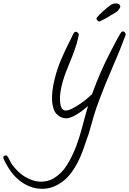

<svg xmlns="http://www.w3.org/2000/svg" viewBox="-270 -666 777 1157"><path d="M487.3 -459Q487.3 -455.1 486.3 -453.1Q449.2 -353.5 407.2 -258.3Q365.2 -163.1 328.1 -63.5Q309.6 -15.6 295.4 32.2Q281.2 80.1 267.6 129.9Q264.6 140.6 261.2 149.9Q257.8 159.2 253.9 169.9Q242.2 206.1 229.5 240.7Q216.8 275.4 200.2 308.6Q183.6 341.8 162.1 371.6Q140.6 401.4 113.3 423.3Q85.9 445.3 53.7 458.5Q21.5 471.7 -16.6 471.7Q-56.6 471.7 -91.3 457.5Q-126 443.4 -155.3 419.4Q-184.6 395.5 -207.5 362.8Q-230.5 330.1 -248 292Q-250 288.1 -250 285.2Q-251 277.3 -245.6 273.9Q-240.2 270.5 -234.4 270.5Q-230.5 270.5 -227.5 273.4Q-224.6 276.4 -222.7 279.3Q-215.8 290 -210.4 302.2Q-205.1 314.5 -197.3 325.2Q-182.6 345.7 -163.6 364.7Q-144.5 383.8 -121.6 397.9Q-98.6 412.1 -73.2 420.4Q-47.9 428.7 -21.5 428.7Q18.6 428.7 52.7 409.2Q101.6 379.9 133.8 328.1Q166 276.4 189.5 213.9Q211.9 153.3 228 90.3Q244.1 27.3 260.7 -27.3Q249 -16.6 232.4 -3.9Q215.8 8.8 198.2 20Q180.7 31.2 162.6 39.1Q144.5 46.9 129.9 46.9Q101.6 46.9 78.6 28.3Q55.7 9.8 49.8 -21.5Q44.9 -41 43.9 -57.6Q42 -87.9 46.4 -121.6Q50.8 -155.3 59.1 -189Q67.4 -222.7 78.1 -254.4Q88.9 -286.1 100.6 -312.5Q125 -369.1 153.3 -423.8Q159.2 -434.6 164.1 -446.3Q168.9 -458 175.8 -468.8Q179.7 -474.6 187.5 -474.6Q192.4 -474.6 198.2 -469.2Q204.1 -463.9 205.1 -458L202.1 -443.4Q193.4 -402.3 179.2 -363.3Q165 -324.2 149.4 -287.1Q138.7 -260.7 127.4 -231.9Q116.2 -203.1 107.9 -173.8Q99.6 -144.5 94.7 -114.7Q89.8 -85 91.8 -55.7Q92.8 -46.9 94.2 -37.1Q95.7 -27.3 99.6 -19Q103.5 -10.7 109.4 -5.4Q115.2 0 125 0Q141.6 0 164.1 -11.2Q186.5 -22.5 209 -37.6Q231.4 -52.7 251.5 -69.3Q271.5 -85.9 284.2 -97.7Q309.6 -168 338.9 -234.9Q368.2 -301.8 402.3 -366.2Q416 -391.6 429.7 -418.5Q443.4 -445.3 459 -469.7Q462.9 -476.6 470.7 -476.6Q477.5 -476.6 481.9 -471.2Q486.3 -465.8 487.3 -459ZM455.1 -625Q446.3 -603.5 428.7 -591.8Q421.9 -586.9 415 -583.5Q408.2 -580.1 400.4 -575.2Q368.2 -553.7 329.1 -536.1Q323.2 -536.1 317.4 -542.5Q311.5 -548.8 311.5 -554.7Q311.5 -555.7 312 -556.6Q312.5 -557.6 312.5 -558.6Q330.1 -580.1 351.6 -599.1Q373 -618.2 395.5 -634.8Q411.1 -645.5 429.7 -645.5Q439.5 -645.5 446.8 -640.6Q454.1 -635.7 455.1 -625Z"/></svg>

Font: Calligraffitti
Style: Regular
Weight: 400
Designer: Dathan Boardman
Foundry: Open Window
Version: Version 1.002